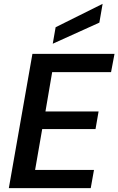

<svg xmlns="http://www.w3.org/2000/svg" viewBox="-20 -981 617 1001"><path d="M26 0 149 -700H577L559 -605H252L217 -400H494L478 -308H200L163 -95H470L453 0ZM255 -753 270 -839 515 -961 498 -863Z"/></svg>

Font: DM Sans 24pt SemiBold
Style: Italic
Weight: 600
Italic angle: -10°
Designer: Colophon Foundry, Jonny Pinhorn
Foundry: Colophon Foundry
Version: Version 4.004;gftools[0.9.30]